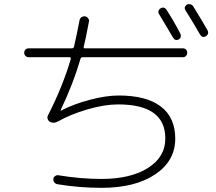

<svg xmlns="http://www.w3.org/2000/svg" viewBox="-20 -861 1040 926"><path d="M753.9 -820.3Q771.5 -831.1 783.2 -813.5Q813.5 -767.6 849.6 -699.2Q853.5 -691.4 851.6 -683.1Q849.6 -674.8 841.8 -670.9Q825.2 -662.1 814.5 -679.7Q787.1 -726.6 747.1 -793Q742.2 -799.8 744.6 -808.1Q747.1 -816.4 753.9 -820.3ZM912.1 -830.1Q960.9 -751 981.4 -713.9Q985.4 -706.1 982.9 -698.2Q980.5 -690.4 971.7 -685.5Q955.1 -676.8 944.3 -695.3Q918.9 -740.2 875 -810.5Q864.3 -827.1 881.8 -838.9Q889.6 -842.8 898.4 -840.3Q907.2 -837.9 912.1 -830.1ZM118.2 -585Q109.4 -585 103 -591.3Q96.7 -597.7 96.7 -606.9Q96.7 -616.2 103 -622.1Q109.4 -627.9 118.2 -627.9H326.2Q335 -627.9 336.9 -635.7Q348.6 -685.5 363.3 -761.7Q364.3 -771.5 372.1 -777.3Q379.9 -783.2 389.6 -782.2Q398.4 -781.2 404.3 -773.9Q410.2 -766.6 409.2 -757.8Q392.6 -668.9 383.8 -635.7Q381.8 -627.9 389.6 -627.9H862.3Q871.1 -627.9 877 -622.1Q882.8 -616.2 882.8 -606.9Q882.8 -597.7 877 -591.3Q871.1 -585 862.3 -585H378.9Q370.1 -585 368.2 -577.1Q333 -456.1 272.5 -330.1V-328.1Q272.5 -327.1 273.4 -327.1Q333 -358.4 412.1 -379.4Q491.2 -400.4 551.8 -400.4Q686.5 -400.4 755.9 -347.2Q825.2 -293.9 825.2 -192.4Q825.2 -85 728.5 -20Q631.8 44.9 469.7 44.9Q361.3 44.9 255.9 27.3Q247.1 25.4 241.7 18.1Q236.3 10.7 237.3 2Q238.3 -6.8 246.1 -12.2Q253.9 -17.6 262.7 -15.6Q368.2 2 469.7 2Q609.4 2 693.4 -50.8Q777.3 -103.5 777.3 -193.4Q777.3 -357.4 549.8 -357.4Q483.4 -357.4 401.9 -333.5Q320.3 -309.6 259.8 -275.4Q238.3 -263.7 220.7 -273.4Q212.9 -278.3 210 -287.1Q207 -295.9 210.9 -303.7Q283.2 -445.3 321.3 -576.2Q323.2 -585 315.4 -585Z"/></svg>

Font: Rounded-X Mgen+ 1mn light
Style: Regular
Weight: 200
Designer: [Source Han Sans]
Ryoko NISHIZUKA  (kana & ideographs); Paul D. Hunt (Latin, Greek & Cyrillic); Wenlong ZHANG  (bopomofo
Version: Version 1.059.20150602